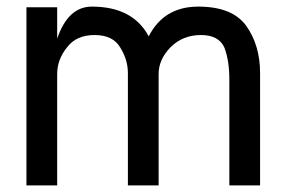

<svg xmlns="http://www.w3.org/2000/svg" viewBox="-20 -558 867 581"><path d="M430 -448Q382 -538 258 -538Q186 -538 153 -441V-536H60V3H153V-334Q153 -378 183 -415Q211 -452 266 -452Q322 -452 344 -414Q367 -377 367 -337V3H460V-334Q460 -378 496 -415Q533 -452 588 -452Q642 -452 659 -414Q674 -375 674 -317V3H767V-337Q767 -421 725 -480Q683 -538 580 -538Q476 -538 430 -448Z"/></svg>

Font: Sawarabi Gothic
Style: Regular
Weight: 400
Designer: mshio (mshio@users.sourceforge.jp)
Version: Version 20141215